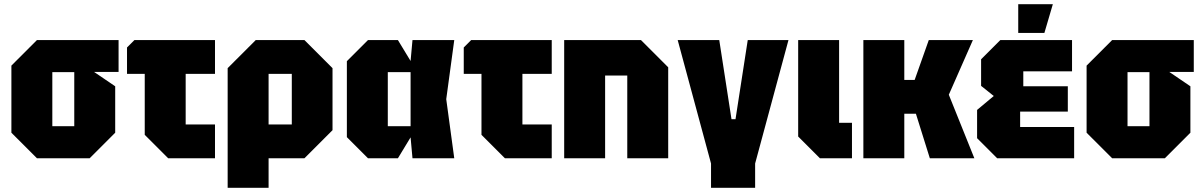

<svg xmlns="http://www.w3.org/2000/svg" viewBox="-20 -750 5698 910"><path d="M34 -121V-439L155 -560H542V-409H426L526 -341V-121L405 0H155ZM228 -152H332V-408H228Z M666 -111V-400H582V-525L617 -560H999V-400H860V-160H999V0H777Z M1059 140V-427L1192 -560H1423L1556 -427V-133L1423 0H1253V140ZM1363 -400H1253V-160H1363Z M1724 0 1624 -100V-460L1724 -560H1866L1926 -461L1935 -560H2133L2095 -280L2133 0H1935L1926 -99L1866 0ZM1818 -152H1926V-408H1818Z M2262 -111V-400H2178V-525L2213 -560H2595V-400H2456V-160H2595V0H2373Z M2654 0V-560H3018L3147 -431V0H2953V-392H2848V0Z M3350 25 3192 -560H3389L3447 -185H3466L3524 -560H3717L3559 25V140H3350Z M3763 -560H3957V-168H4018V0H3866L3763 -103Z M4072 0V-560H4266V-371H4315L4382 -560H4591L4477 -301L4598 0H4387L4321 -211H4266V0Z M4706 0 4611 -95V-229L4690 -295L4630 -343V-469L4721 -560H5061V-412H4830V-341H5041V-221H4815V-148H5071V0ZM4806 -594V-730H4970L4930 -594Z M5130 -121V-439L5251 -560H5638V-409H5522L5622 -341V-121L5501 0H5251ZM5324 -152H5428V-408H5324Z"/></svg>

Font: Tektur SemiCondensed ExtraBold
Style: Regular
Weight: 800
Width: 4
Designer: Adam Jagosz
Foundry: Adam Jagosz
Version: Version 1.005;gftools[0.9.30]